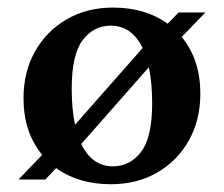

<svg xmlns="http://www.w3.org/2000/svg" viewBox="-20 -462 576 494"><path d="M27.5 0 88.5 -63.5Q40.5 -122 40.5 -209Q40.5 -277 70 -329.5Q99.5 -382 151.5 -412.2Q203.5 -442.5 271 -442.5Q354 -442.5 411.5 -401L439.5 -430H508.5L447.5 -367Q495.5 -308.5 495.5 -221Q495.5 -153.5 466 -100.8Q436.5 -48 384.5 -18Q332.5 12 265 12Q182 12 124.5 -29.5L96.5 0ZM164.5 -233.5Q164.5 -181 173 -141L347 -338.5Q319 -396 265 -396Q221 -396 192.8 -358.8Q164.5 -321.5 164.5 -233.5ZM270.5 -34Q314.5 -34 343 -71.2Q371.5 -108.5 371.5 -196.5Q371.5 -249 363 -289L189 -91.5Q217 -34 270.5 -34Z"/></svg>

Font: Newsreader Text SemiBold
Style: Regular
Weight: 600
Designer: Hugues Gentile
Foundry: Production Type
Version: Version 1.001